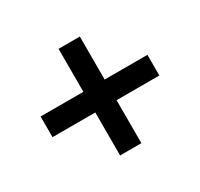

<svg xmlns="http://www.w3.org/2000/svg" viewBox="-115 -654 830 797"><g transform="rotate(-30 300.0 -255.5)"><path d="M249 0V-206H44V-305H249V-511H351V-305H556V-206H351V0Z"/></g></svg>

Font: Chivo Mono SemiBold
Style: Regular
Weight: 600
Monospace: yes
Designer: Hector Gatti
Foundry: Omnibus-Type
Version: Version 1.008